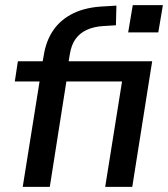

<svg xmlns="http://www.w3.org/2000/svg" viewBox="-20 -732 658 752"><path d="M69 0 135 -413H38L50 -492H164L144 -475L151 -513Q160 -572 189 -614Q218 -656 267.5 -680Q317 -704 387 -707L436 -710L434 -633L385 -630Q349 -628 321 -615.5Q293 -603 276 -579.5Q259 -556 253 -517L247 -480L237 -492H576L498 0H392L458 -413H240L175 0ZM482 -605 500 -712H618L600 -605Z"/></svg>

Font: Nunito Sans 10pt SemiBold
Style: Italic
Weight: 600
Italic angle: -9°
Designer: Vernon Adams
Foundry: Vernon Adams
Version: Version 3.101;gftools[0.9.27]